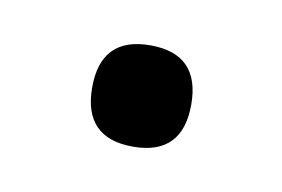

<svg xmlns="http://www.w3.org/2000/svg" viewBox="-30 -343 247 168"><g transform="rotate(10 94.0 -259.0)"><path d="M50 -259Q50 -304 94 -304Q138 -304 138 -259Q138 -214 94 -214Q50 -214 50 -259Z"/></g></svg>

Font: Fivo Sans Light
Style: Regular
Weight: 300
Designer: Alexander Slobzheninov
Foundry: Alexander Slobzheninov
Version: 1.0